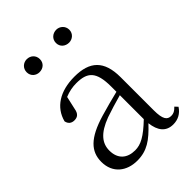

<svg xmlns="http://www.w3.org/2000/svg" viewBox="-223 -874 997 997"><g transform="rotate(-45 275.5 -375.5)"><path d="M156 -670C183 -670 205 -688 205 -717C205 -746 183 -765 156 -765C131 -765 108 -746 108 -717C108 -688 131 -670 156 -670ZM373 -670C397 -670 421 -688 421 -717C421 -746 397 -765 373 -765C346 -765 323 -746 323 -717C323 -688 346 -670 373 -670ZM455 13C490 13 519 -2 539 -33L524 -49C508 -32 496 -26 479 -26C450 -26 435 -45 435 -111V-354C435 -476 379 -526 267 -526C160 -526 88 -479 67 -398C71 -377 85 -365 107 -365C130 -365 145 -376 150 -407L166 -478C195 -490 223 -495 250 -495C330 -495 366 -466 366 -354V-316C321 -305 272 -292 228 -279C100 -241 53 -190 53 -114C53 -31 113 14 190 14C262 14 307 -18 368 -83C375 -23 402 13 455 13ZM366 -115C300 -52 262 -32 220 -32C162 -32 124 -64 124 -126C124 -179 156 -221 242 -253C279 -266 323 -279 366 -291Z"/></g></svg>

Font: Noto Serif CJK SC Light
Style: Regular
Weight: 300
Designer: Ryoko NISHIZUKA 西塚涼子 (kana & ideographs); Frank Grießhammer (Latin, Greek & Cyrillic); Wenlong ZHANG 张文龙 (bopomofo); San
Foundry: Adobe
Version: Version 2.001;hotconv 1.1.0;makeotfexe 2.6.0